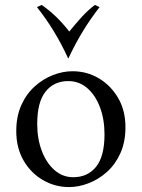

<svg xmlns="http://www.w3.org/2000/svg" viewBox="-20 -744 575 779"><path d="M274 -455Q332 -455 380.5 -426.5Q429 -398 459 -347Q489 -296 489 -228Q489 -168 468.5 -122.5Q448 -77 414 -46.5Q380 -16 339.5 -0.5Q299 15 260 15Q203 15 154 -13.5Q105 -42 75.5 -93Q46 -144 46 -212Q46 -272 66.5 -317.5Q87 -363 121 -393.5Q155 -424 195 -439.5Q235 -455 274 -455ZM277 -25Q336 -25 370 -67.5Q404 -110 404 -199Q404 -260 385.5 -309Q367 -358 334 -386.5Q301 -415 257 -415Q199 -415 165 -372.5Q131 -330 131 -241Q131 -181 149.5 -132Q168 -83 201 -54Q234 -25 277 -25ZM365 -724 384 -715Q311 -622 258 -508H256Q204 -622 130 -715L149 -724Q210 -682 261 -616Q287 -648 312 -675.5Q337 -703 365 -724Z"/></svg>

Font: Bona Nova
Style: Regular
Weight: 400
Designer: Mateusz Machalski
Foundry: Capitalics
Version: Version 4.001; ttfautohint (v1.8.3)